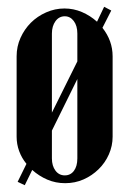

<svg xmlns="http://www.w3.org/2000/svg" viewBox="-20 -530 381 566"><path d="M58 -47Q44 -64 36.5 -84.5Q29 -105 29 -127V-364Q29 -393 40.5 -418.5Q52 -444 71 -463Q90 -482 116 -493.5Q142 -505 170 -505Q197 -505 221.5 -494.5Q246 -484 266 -466L287 -510L308 -499L282 -448Q312 -410 312 -364V-127Q312 -100 301 -75Q290 -50 270.5 -31Q251 -12 226 -1Q201 10 172 10Q144 10 119.5 -0.5Q95 -11 75 -29L53 16L32 6ZM171 -482Q154 -482 143.5 -467.5Q133 -453 133 -431V-198L208 -349V-431Q208 -454 197.5 -468Q187 -482 171 -482ZM133 -63Q133 -41 143.5 -27Q154 -13 171 -13Q188 -13 198 -26.5Q208 -40 208 -63V-297L133 -145Z"/></svg>

Font: Moniqa Extra Bold Narrow Heading
Style: Regular
Weight: 800
Width: 4
Designer: Rajesh Rajput
Foundry: Rajesh Rajput
Version: Version 1.000;December 15, 2022;FontCreator 14.0.0.2794 32-b